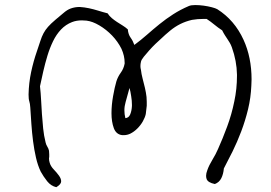

<svg xmlns="http://www.w3.org/2000/svg" viewBox="-20 -698 1090 771"><path d="M989.3 -354.5Q987.3 -305.7 976.1 -259.3Q964.8 -212.9 948.7 -170.4Q932.6 -127.9 914.1 -90.3Q895.5 -52.7 878.9 -21.5Q877 1 868.7 17.6Q860.4 34.2 842.8 41Q814.5 35.2 809.6 20.5Q807.6 14.6 807.6 7.8Q807.6 -2 812.5 -14.6Q819.3 -34.2 833 -56.6Q846.7 -79.1 855.5 -99.6Q874 -140.6 892.1 -189.5Q910.2 -238.3 920.9 -291Q931.6 -340.8 931.6 -393.6V-398.4Q930.7 -453.1 911.1 -507.8Q907.2 -518.6 902.8 -525.9Q898.4 -533.2 893.6 -540.5Q888.7 -547.9 883.3 -556.2Q877.9 -564.5 872.1 -576.2Q855.5 -586.9 840.8 -599.1Q826.2 -611.3 809.6 -622.1H799.8Q772.5 -622.1 751 -618.2Q725.6 -612.3 704.1 -601.6Q682.6 -590.8 663.6 -575.2Q644.5 -559.6 624 -540Q617.2 -534.2 604.5 -522Q591.8 -509.8 579.6 -496.1Q567.4 -482.4 557.1 -469.7Q546.9 -457 545.9 -449.2Q543.9 -441.4 543.9 -432.6Q543.9 -424.8 545.9 -418Q547.9 -400.4 552.7 -382.3Q557.6 -364.3 562 -345.2Q566.4 -326.2 568.4 -308.6Q569.3 -298.8 569.3 -289.1V-273.4Q567.4 -253.9 565.4 -240.2Q562.5 -226.6 553.7 -210.9Q544.9 -195.3 531.7 -182.1Q518.6 -168.9 502.9 -161.1Q490.2 -155.3 477.5 -155.3H470.7Q446.3 -158.2 437 -183.6Q427.7 -209 427.7 -243.2Q427.7 -276.4 434.1 -312Q440.4 -347.7 447.3 -371.1Q453.1 -389.6 464.8 -405.8Q476.6 -421.9 480.5 -442.4V-446.3Q480.5 -473.6 467.8 -502Q453.1 -531.2 430.2 -555.2Q407.2 -579.1 379.4 -595.7Q351.6 -612.3 327.1 -615.2Q317.4 -616.2 308.6 -616.2Q287.1 -616.2 269.5 -609.4Q244.1 -599.6 225.1 -579.6Q206.1 -559.6 192.9 -532.2Q179.7 -504.9 170.4 -474.1Q161.1 -443.4 153.8 -411.6Q146.5 -379.9 140.6 -351.6Q143.6 -325.2 145 -296.9Q146.5 -268.6 148.4 -239.7Q150.4 -210.9 153.3 -182.1Q156.2 -153.3 163.1 -126Q165 -117.2 169.9 -109.4Q174.8 -101.6 176.8 -92.8Q177.7 -85.9 177.7 -78.1V-68.4Q176.8 -64.5 176.8 -61.5Q176.8 -52.7 179.7 -43.9Q183.6 -30.3 195.8 -17.6Q208 -4.9 216.8 7.3Q225.6 19.5 225.6 30.3Q225.6 42 206.1 53.7Q184.6 48.8 169.4 29.8Q154.3 10.7 143.6 -8.8Q131.8 -33.2 124.5 -64.9Q117.2 -96.7 112.8 -130.9Q108.4 -165 106 -200.2Q103.5 -235.4 101.6 -266.6Q100.6 -282.2 97.7 -291Q94.7 -299.8 94.7 -318.4Q95.7 -365.2 105 -408.7Q114.3 -452.1 127.9 -491.2Q136.7 -516.6 142.1 -533.7Q147.5 -550.8 154.8 -564.5Q162.1 -578.1 172.9 -590.3Q183.6 -602.5 203.1 -619.1Q216.8 -629.9 233.4 -644.5Q250 -659.2 264.6 -664.1Q281.2 -669.9 297.9 -669.9H300.8Q318.4 -668.9 336.9 -665Q355.5 -661.1 374 -655.3Q392.6 -649.4 412.1 -644.5Q418.9 -633.8 428.7 -625.5Q438.5 -617.2 449.7 -609.9Q460.9 -602.5 472.2 -595.7Q483.4 -588.9 493.2 -580.1Q495.1 -559.6 504.4 -546.9Q513.7 -534.2 519.5 -517.6Q545.9 -537.1 570.3 -558.6Q594.7 -580.1 620.6 -601.1Q646.5 -622.1 675.3 -640.6Q704.1 -659.2 738.3 -673.8Q747.1 -677.7 763.7 -677.7Q780.3 -677.7 797.9 -675.3Q815.4 -672.9 830.6 -668.9Q845.7 -665 852.5 -661.1Q921.9 -617.2 958 -538.1Q990.2 -467.8 990.2 -378.9Q990.2 -367.2 989.3 -354.5ZM500 -344.7Q492.2 -318.4 484.4 -288.1Q479.5 -271.5 479.5 -254.9Q479.5 -239.3 483.4 -223.6Q497.1 -224.6 502.9 -238.8Q508.8 -252.9 509.8 -272.5V-277.3Q509.8 -293.9 506.8 -311.5Q503.9 -332 500 -344.7Z"/></svg>

Font: Crafty Girls
Style: Regular
Weight: 400
Designer: Crystal Kluge
Foundry: Font Diner, Inc DBA Tart Workshop
Version: Version 1.000